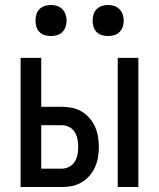

<svg xmlns="http://www.w3.org/2000/svg" viewBox="-20 -753 640 773"><path d="M454 0V-520H537V0ZM63 0V-520H146V-323H228Q249 -323 269.5 -319Q290 -315 308 -304.5Q326 -294 340 -278Q354 -262 362.5 -243Q371 -224 374.5 -203Q378 -182 378 -161Q378 -141 374.5 -120Q371 -99 362.5 -80Q354 -61 340 -45Q326 -29 308 -18.5Q290 -8 269.5 -4Q249 0 228 0ZM228 -74Q244 -74 258 -81Q272 -88 280.5 -101.5Q289 -115 292 -130.5Q295 -146 295 -161Q295 -177 292 -192.5Q289 -208 280.5 -221.5Q272 -235 258 -242Q244 -249 228 -249H146V-74ZM415 -608Q402 -608 390 -611.5Q378 -615 369 -624Q360 -633 356.5 -645Q353 -657 353 -670Q353 -683 356.5 -695Q360 -707 369 -716Q378 -725 390 -729Q402 -733 415 -733Q428 -733 440 -729Q452 -725 461 -716Q470 -707 474 -695Q478 -683 478 -670Q478 -657 474 -645Q470 -633 461 -624Q452 -615 440 -611.5Q428 -608 415 -608ZM185 -608Q172 -608 160 -611.5Q148 -615 139 -624Q130 -633 126.5 -645Q123 -657 123 -670Q123 -683 126.5 -695Q130 -707 139 -716Q148 -725 160 -729Q172 -733 185 -733Q198 -733 210 -729Q222 -725 231 -716Q240 -707 244 -695Q248 -683 248 -670Q248 -657 244 -645Q240 -633 231 -624Q222 -615 210 -611.5Q198 -608 185 -608Z"/></svg>

Font: R Plex Mono
Style: Regular
Weight: 400
Monospace: yes
Designer: Belleve Invis
Foundry: Belleve Invis
Version: Version 31.8.0